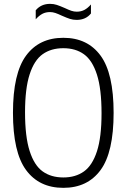

<svg xmlns="http://www.w3.org/2000/svg" viewBox="-20 -940 640 970"><path d="M45.5 -370Q45.5 -569.5 111.8 -659.2Q178 -749 300 -749Q422 -749 488 -659.2Q554 -569.5 554 -370Q554 -170.5 488 -80.8Q422 9 300 9Q178 9 111.8 -80.8Q45.5 -170.5 45.5 -370ZM493 -367.5Q493 -490.5 469.8 -563Q446.5 -635.5 404 -666Q361.5 -696.5 300 -696.5Q238 -696.5 195.5 -666.2Q153 -636 129.8 -564.5Q106.5 -493 106.5 -372.5Q106.5 -249.5 129.8 -177Q153 -104.5 195.5 -74Q238 -43.5 300 -43.5Q361.5 -43.5 404 -73.8Q446.5 -104 469.8 -175.5Q493 -247 493 -367.5ZM293 -860.5Q273 -870 259.5 -874.5Q246 -879 232.5 -879Q210.5 -879 193.8 -870Q177 -861 160.5 -842.5V-888Q187.5 -920.5 233 -920.5Q251.5 -920.5 267.2 -915.2Q283 -910 307 -899.5Q327 -890 340.5 -885.5Q354 -881 367.5 -881Q389.5 -881 406.5 -890Q423.5 -899 439.5 -917.5V-872Q413.5 -839.5 367.5 -839.5Q349 -839.5 333.5 -844.5Q318 -849.5 293 -860.5Z"/></svg>

Font: Encode Sans Condensed Light
Style: Regular
Weight: 300
Width: 3
Designer: Multiple Designers
Foundry: Impallari Type
Version: Version 2.000